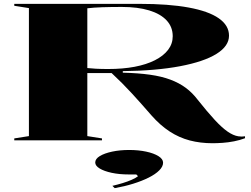

<svg xmlns="http://www.w3.org/2000/svg" viewBox="-20 -728 1304 996"><path d="M1083 15Q1019 15 964 0.5Q909 -14 860 -46Q811 -78 766 -129Q714 -189 665 -242.5Q616 -296 559 -349H433V-22L509 -10V0H54V-10L130 -22V-686L54 -698V-708H704Q855 -708 958.5 -689Q1062 -670 1115 -633Q1168 -596 1168 -543Q1168 -489 1103 -448.5Q1038 -408 914 -384.5Q790 -361 617 -359V-351Q697 -349 757.5 -340.5Q818 -332 863.5 -315Q909 -298 943.5 -272.5Q978 -247 1006 -210Q1056 -147 1093.5 -106.5Q1131 -66 1160.5 -45.5Q1190 -25 1216 -21Q1234 -18 1251 -21V-11Q1225 -1 1194.5 5Q1164 11 1134.5 13Q1105 15 1083 15ZM541 -370Q617 -370 678 -381.5Q739 -393 783.5 -415.5Q828 -438 852 -469.5Q876 -501 876 -540Q876 -588 844.5 -622Q813 -656 754 -674Q695 -692 612 -692Q556 -692 511 -690.5Q466 -689 433 -685V-375Q450 -373 477.5 -371.5Q505 -370 541 -370ZM575 248 563 236Q589 230 615.5 222Q642 214 663.5 204.5Q685 195 696 186L687 177H649Q599 177 559.5 168.5Q520 160 497 146Q474 132 474 115Q474 96 498 81.5Q522 67 562 58.5Q602 50 650 50Q698 50 738 58.5Q778 67 802 82Q826 97 826 116Q826 136 806 156Q786 176 751 193.5Q716 211 671 225Q626 239 575 248Z"/></svg>

Font: Kalnia Expanded Medium
Style: Regular
Weight: 500
Width: 7
Designer: Frida Medrano
Foundry: Frida Medrano
Version: Version 1.105